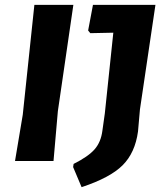

<svg xmlns="http://www.w3.org/2000/svg" viewBox="-20 -665 686 793"><path d="M283 -645 219 -206 201 0H42L74 -191L122 -645ZM622 -645 558 -213 550 -122Q538 -34 486.5 17.5Q435 69 317 108L282 25L284 12Q344 -18 370.5 -48Q397 -78 403 -126L413 -197L448 -530L353 -528L344 -539L364 -645Z"/></svg>

Font: Alegreya Sans SC ExtraBold
Style: Italic
Weight: 800
Italic angle: -7°
Designer: Juan Pablo del Peral
Foundry: Huerta Tipografica
Version: Version 2.007